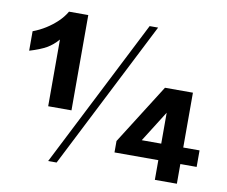

<svg xmlns="http://www.w3.org/2000/svg" viewBox="-77 -797 1054 893"><g transform="rotate(10 450.0 -350.5)"><path d="M160 -566Q136 -538 107 -521.5Q78 -505 28 -490V-582Q60 -594 88.5 -612Q117 -630 140.5 -652.5Q164 -675 179 -701H270V-251H160ZM560 -700H600L244 0H204ZM501 -147 680 -430H812V-171H889V-93H812V0H708V-93H501ZM708 -171V-317L616 -171Z"/></g></svg>

Font: Moderustic
Style: Bold
Weight: 700
Designer: Tural Alisoy
Foundry: TAFT Foundry
Version: Version 2.120